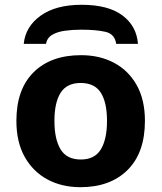

<svg xmlns="http://www.w3.org/2000/svg" viewBox="-20 -776 679 806"><path d="M588.4 -268.6Q588.4 -134.8 515.6 -62.5Q442.9 9.8 317.4 9.8Q239.7 9.8 179.2 -22.7Q118.7 -55.2 83.7 -117.4Q48.8 -179.7 48.8 -268.6Q48.8 -401.4 121.3 -472.9Q193.8 -544.4 320.3 -544.4Q398.4 -544.4 459 -512.2Q519.5 -480 554 -418.5Q588.4 -356.9 588.4 -268.6ZM208.5 -268.6Q208.5 -191.4 234.4 -148.9Q260.3 -106.4 319.3 -106.4Q377.4 -106.4 403.3 -148.9Q429.2 -191.4 429.2 -268.6Q429.2 -345.7 403.3 -386.7Q377.4 -427.7 318.4 -427.7Q260.7 -427.7 234.6 -386.7Q208.5 -345.7 208.5 -268.6ZM322.3 -755.9Q434.6 -755.9 494.1 -711.2Q553.7 -666.5 559.1 -591.8H467.8Q461.9 -633.3 423.1 -642.3Q384.3 -651.4 320.3 -651.4Q284.7 -651.4 252.7 -647Q220.7 -642.6 199.2 -629.9Q177.7 -617.2 172.9 -591.8H79.6Q86.9 -664.6 150.6 -710.2Q214.4 -755.9 322.3 -755.9Z"/></svg>

Font: Lunasima
Style: Bold
Weight: 700
Designer: The DocRepair Project, Monotype Design Team
Foundry: Google
Version: Version 2.009